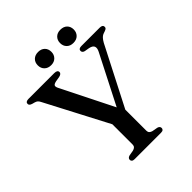

<svg xmlns="http://www.w3.org/2000/svg" viewBox="-232 -999 1142 1142"><g transform="rotate(-45 339.0 -428.5)"><path d="M394.5 -228 305 -209 85 -629.5Q78 -644.5 71.2 -650.2Q64.5 -656 53.5 -659L37 -663.5Q26 -667 21.8 -671.8Q17.5 -676.5 17.5 -682.5Q17.5 -691 23.8 -695.5Q30 -700 42.5 -700H259.5Q272.5 -700 279.2 -695.5Q286 -691 286 -682.5Q286 -668 263 -663L233 -658Q214 -654 209.8 -646.5Q205.5 -639 212.5 -624L391.5 -266L352.5 -243.5L536 -603Q547 -624.5 541.8 -638.8Q536.5 -653 512 -658.5L480 -664Q472 -666 467.5 -670.8Q463 -675.5 463 -682.5Q463 -691 469 -695.5Q475 -700 487 -700H641.5Q654 -700 660.2 -695.5Q666.5 -691 666.5 -682.5Q666.5 -676 662.8 -671.8Q659 -667.5 647.5 -663.5L640 -661Q629 -658 620.8 -651.8Q612.5 -645.5 604 -633.5Q595.5 -621.5 585 -599.5ZM288.5 -254.5H404.5V-69.5Q404.5 -59 410.8 -52.5Q417 -46 428.5 -43L462.5 -37Q480.5 -32 480.5 -17.5Q480.5 -9.5 475 -4.8Q469.5 0 457 0H235.5Q223.5 0 217.8 -4.8Q212 -9.5 212 -17.5Q212 -32 230 -37L264 -43Q276 -46 282.2 -52.5Q288.5 -59 288.5 -69.5ZM280 -746Q254 -746 238.2 -761.5Q222.5 -777 222.5 -801.5Q222.5 -826.5 238.2 -841.8Q254 -857 280 -857Q306 -857 321.5 -841.8Q337 -826.5 337 -801.5Q337 -777.5 321.5 -761.8Q306 -746 280 -746ZM467 -746Q441 -746 425.5 -761.5Q410 -777 410 -801.5Q410 -826 425.5 -841.5Q441 -857 467 -857Q494 -857 509.5 -841.8Q525 -826.5 525 -801.5Q525 -777.5 509.5 -761.8Q494 -746 467 -746Z"/></g></svg>

Font: Fraunces 20pt
Style: Regular
Weight: 400
Version: Version 1.000;[b76b70a41]